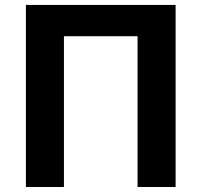

<svg xmlns="http://www.w3.org/2000/svg" viewBox="-20 -747 805 767"><path d="M83.5 0H235.4V-602.3H529.5V0H681.5V-727.3H83.5Z"/></svg>

Font: Inter-Hewn
Style: Bold
Weight: 700
Designer: Rasmus Andersson
Foundry: rsms
Version: Version 3.012;git-f93a4a705